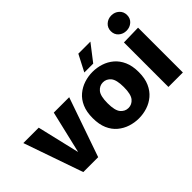

<svg xmlns="http://www.w3.org/2000/svg" viewBox="-93 -1164 1587 1587"><g transform="rotate(-45 700.5 -370.0)"><path d="M1 -520H181L268 -151H270L357 -520H537L356 0H182Z M821 12Q771 12 723 -3.5Q675 -19 636 -51.5Q597 -84 574.5 -135.5Q552 -187 552 -260Q552 -333 574.5 -384.5Q597 -436 636 -468.5Q675 -501 723 -516.5Q771 -532 821 -532Q872 -532 920 -516.5Q968 -501 1006.5 -468.5Q1045 -436 1068 -384.5Q1091 -333 1091 -260Q1091 -187 1068 -135.5Q1045 -84 1006.5 -51.5Q968 -19 920 -3.5Q872 12 821 12ZM821 -110Q861 -110 888.5 -142.5Q916 -175 916 -260Q916 -345 888.5 -377.5Q861 -410 821 -410Q781 -410 753.5 -377.5Q726 -345 726 -260Q726 -175 753.5 -142.5Q781 -110 821 -110ZM770 -576 845 -721H986L874 -576Z M1261 -573Q1222 -573 1194 -597.5Q1166 -622 1166 -662Q1166 -702 1194 -727Q1222 -752 1261 -752Q1300 -752 1328 -727Q1356 -702 1356 -662Q1356 -622 1328 -597.5Q1300 -573 1261 -573ZM1177 -520 1346 -524V0H1177Z"/></g></svg>

Font: Murecho
Style: Bold
Weight: 700
Designer: Neil Summerour
Foundry: Positype
Version: Version 1.010; ttfautohint (v1.8.3)